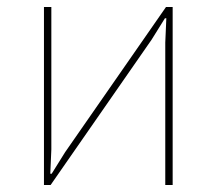

<svg xmlns="http://www.w3.org/2000/svg" viewBox="-20 -526 616 546"><path d="M105 0V-506H126V-101L123 -32H127L165 -93L452 -506H471V0H450V-405L453 -474H449L411 -413L124 0Z"/></svg>

Font: IBM Plex Sans Thin
Style: Regular
Weight: 250
Designer: Mike Abbink, Paul van der Laan, Pieter van Rosmalen
Foundry: Bold Monday
Version: Version 3.201